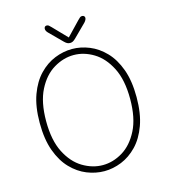

<svg xmlns="http://www.w3.org/2000/svg" viewBox="-115 -863 849 965"><g transform="rotate(-15 309.5 -381.0)"><path d="M309.5 10.5Q264 10.5 219.2 -7.5Q174.5 -25.5 137.8 -63.5Q101 -101.5 79 -162Q57 -222.5 57 -307.5Q57 -392.5 79 -452.8Q101 -513 137.8 -551Q174.5 -589 219.2 -607Q264 -625 309.5 -625Q354.5 -625 399 -607Q443.5 -589 480.2 -551Q517 -513 539 -452.8Q561 -392.5 561 -307.5Q561 -222.5 539 -162Q517 -101.5 480.2 -63.5Q443.5 -25.5 399 -7.5Q354.5 10.5 309.5 10.5ZM309.5 -21Q363 -21 413 -51.2Q463 -81.5 495.2 -144.8Q527.5 -208 527.5 -307.5Q527.5 -406.5 495.2 -469.8Q463 -533 413 -563.2Q363 -593.5 309.5 -593.5Q256 -593.5 205.5 -563.2Q155 -533 122.8 -469.8Q90.5 -406.5 90.5 -307.5Q90.5 -208 122.8 -144.8Q155 -81.5 205.5 -51.2Q256 -21 309.5 -21ZM404 -736.5 338.5 -671.5Q330.5 -663.5 323.8 -660Q317 -656.5 309 -656.5Q301 -656.5 294.2 -660Q287.5 -663.5 279.5 -671.5L214.5 -736.5Q204 -747 204 -758Q204 -764 207.5 -768Q211 -772 216.5 -772Q223.5 -772 228 -768.5Q232.5 -765 240 -757L309.5 -685L378 -756.5Q385.5 -764.5 390.2 -768.2Q395 -772 401.5 -772Q408 -772 411.8 -768.2Q415.5 -764.5 415.5 -759Q415.5 -754.5 412.8 -748.8Q410 -743 404 -736.5Z"/></g></svg>

Font: Sono ExtraLight Monospace ExtraLight
Style: Regular
Weight: 250
Version: Version 2.112